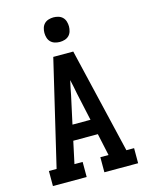

<svg xmlns="http://www.w3.org/2000/svg" viewBox="-139 -1046 877 1132"><g transform="rotate(-15 300.0 -480.0)"><path d="M40 0V-92H87L239 -735H361L513 -92H560V0H354V-92H404L375 -227H225L196 -92H246V0ZM245 -320H355L318 -490Q314 -512 309.5 -533.5Q305 -555 300 -577Q295 -555 290.5 -533.5Q286 -512 282 -490ZM300 -810Q285 -810 270 -814.5Q255 -819 244.5 -829.5Q234 -840 229.5 -855Q225 -870 225 -885Q225 -900 229.5 -915Q234 -930 244.5 -940.5Q255 -951 270 -955.5Q285 -960 300 -960Q315 -960 330 -955.5Q345 -951 355.5 -940.5Q366 -930 370.5 -915Q375 -900 375 -885Q375 -870 370.5 -855Q366 -840 355.5 -829.5Q345 -819 330 -814.5Q315 -810 300 -810Z"/></g></svg>

Font: Iosevka Etoile Semibold
Style: Regular
Weight: 600
Designer: Belleve Invis
Foundry: Belleve Invis
Version: Version 22.1.2; ttfautohint (v1.8.4)